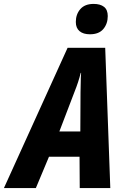

<svg xmlns="http://www.w3.org/2000/svg" viewBox="-80 -960 644 980"><path d="M-60 0 265 -716H457L483 0H327L326 -160H170L103 0ZM223 -289H330L331 -489Q332 -514 332 -538Q332 -562 334 -588H332Q326 -564 318.5 -541Q311 -518 301 -493ZM379 -785Q345 -785 326 -801Q307 -817 307 -848Q307 -887 330 -913.5Q353 -940 398 -940Q432 -940 451 -925Q470 -910 470 -878Q470 -839 447.5 -812Q425 -785 379 -785Z"/></svg>

Font: Noto Sans Condensed ExtraBold
Style: Italic
Weight: 800
Width: 3
Italic angle: -12°
Designer: Monotype Design Team
Foundry: Monotype Imaging Inc.
Version: Version 2.013; ttfautohint (v1.8.4.7-5d5b)